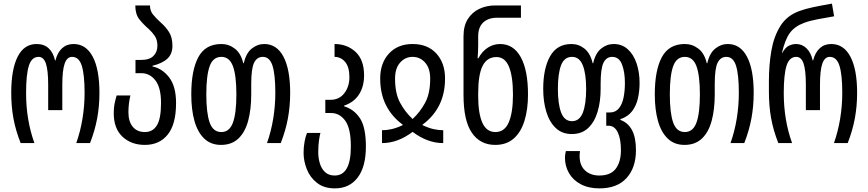

<svg xmlns="http://www.w3.org/2000/svg" viewBox="-20 -790 4794 1060"><path d="M94 0Q66 -71 54 -137.5Q42 -204 42 -277Q42 -407 77.5 -477Q113 -547 182 -547Q223 -547 248.5 -523.5Q274 -500 284 -456H286Q297 -500 322.5 -523.5Q348 -547 386 -547Q455 -547 492 -477Q529 -407 529 -277Q529 -204 516.5 -136.5Q504 -69 477 0H401Q424 -65 435.5 -135.5Q447 -206 447 -277Q447 -378 431.5 -427Q416 -476 378 -476Q350 -476 337 -439Q324 -402 324 -322V-182H246V-322Q246 -402 233.5 -439Q221 -476 193 -476Q155 -476 139.5 -427.5Q124 -379 124 -276Q124 -128 170 0Z M780 10Q705 10 656.5 -35Q608 -80 608 -165Q608 -194 612 -215Q616 -236 624 -263H700Q689 -218 689 -170Q689 -119 713 -90Q737 -61 780 -61Q824 -61 846.5 -98.5Q869 -136 869 -221Q869 -306 838 -346Q807 -386 760 -386H728V-459H757Q805 -459 827 -481Q849 -503 849 -537Q849 -570 834.5 -591.5Q820 -613 800 -631Q772 -655 749.5 -683Q727 -711 727 -760H808Q808 -730 825 -709.5Q842 -689 867 -666Q893 -644 912.5 -614Q932 -584 932 -537Q932 -492 904 -466Q876 -440 822 -427V-423Q876 -412 914 -362.5Q952 -313 952 -221Q952 -104 906 -47Q860 10 780 10Z M1200 10Q1144 10 1107.5 -25Q1071 -60 1053.5 -122.5Q1036 -185 1036 -269Q1036 -402 1075 -474.5Q1114 -547 1202 -547Q1243 -547 1276.5 -521.5Q1310 -496 1323 -441H1326Q1338 -496 1369.5 -521.5Q1401 -547 1439 -547Q1508 -547 1545 -477Q1582 -407 1582 -277Q1582 -204 1569.5 -136.5Q1557 -69 1530 0H1454Q1477 -65 1488.5 -135.5Q1500 -206 1500 -277Q1500 -378 1484.5 -427Q1469 -476 1431 -476Q1399 -476 1383 -444Q1367 -412 1367 -327V-269Q1367 -186 1350 -123Q1333 -60 1296 -25Q1259 10 1200 10ZM1202 -61Q1247 -61 1266 -113Q1285 -165 1285 -269Q1285 -373 1266 -424.5Q1247 -476 1202 -476Q1156 -476 1137.5 -424.5Q1119 -373 1119 -269Q1119 -166 1137.5 -113.5Q1156 -61 1202 -61Z M1829 250Q1769 250 1730.5 220Q1692 190 1674 144.5Q1656 99 1656 54Q1656 21 1661.5 -8Q1667 -37 1675 -56H1749Q1745 -43 1741 -14.5Q1737 14 1737 51Q1737 83 1746 112.5Q1755 142 1775 160.5Q1795 179 1828 179Q1917 179 1917 19Q1917 -81 1886 -123.5Q1855 -166 1808 -166H1776V-239H1805Q1853 -239 1881 -275.5Q1909 -312 1909 -364Q1909 -420 1885.5 -448Q1862 -476 1827 -476V-547Q1896 -547 1943 -503.5Q1990 -460 1990 -374Q1990 -312 1962 -268.5Q1934 -225 1880 -207V-203Q1934 -187 1967 -137.5Q2000 -88 2000 19Q2000 131 1954.5 190.5Q1909 250 1829 250Z M2089 0V-71Q2114 -71 2141.5 -77Q2169 -83 2203 -99V-102Q2143 -146 2111 -209.5Q2079 -273 2079 -357Q2079 -442 2127.5 -494.5Q2176 -547 2258 -547Q2341 -547 2389 -494.5Q2437 -442 2437 -357Q2437 -273 2405 -209.5Q2373 -146 2313 -102V-99Q2347 -83 2374.5 -77Q2402 -71 2427 -71V0Q2340 0 2258 -62Q2176 0 2089 0ZM2258 -133Q2299 -171 2327 -222.5Q2355 -274 2355 -356Q2355 -413 2327 -444.5Q2299 -476 2258 -476Q2217 -476 2189 -444.5Q2161 -413 2161 -356Q2161 -274 2189 -222.5Q2217 -171 2258 -133Z M2714 10Q2631 10 2585 -57Q2539 -124 2539 -266V-590Q2539 -647 2562.5 -684.5Q2586 -722 2626 -741Q2666 -760 2714 -760H2856V-692H2723Q2676 -692 2648 -666Q2620 -640 2620 -590V-542Q2620 -513 2617 -468H2621Q2641 -506 2672.5 -526.5Q2704 -547 2741 -547Q2815 -547 2855 -474.5Q2895 -402 2895 -268Q2895 -186 2875.5 -123Q2856 -60 2816 -25Q2776 10 2714 10ZM2715 -61Q2766 -61 2789 -115Q2812 -169 2812 -267Q2812 -368 2790 -421.5Q2768 -475 2721 -475Q2669 -475 2644.5 -426.5Q2620 -378 2620 -274V-259Q2620 -164 2643 -112.5Q2666 -61 2715 -61Z M3290 250Q3230 250 3187 227.5Q3144 205 3121.5 166Q3099 127 3099 80Q3099 71 3100.5 62Q3102 53 3104 44H3182Q3181 51 3180.5 58Q3180 65 3180 72Q3180 123 3210 151Q3240 179 3289 179Q3351 179 3379.5 141.5Q3408 104 3408 39Q3408 -23 3390.5 -59.5Q3373 -96 3339 -96H3327V-169H3346Q3378 -169 3396.5 -191.5Q3415 -214 3422.5 -251Q3430 -288 3430 -332Q3430 -392 3414 -434Q3398 -476 3360 -476Q3328 -476 3312 -444Q3296 -412 3296 -327V-299Q3296 -229 3279 -172.5Q3262 -116 3227 -83Q3192 -50 3136 -50Q3084 -50 3049 -82.5Q3014 -115 2996.5 -171.5Q2979 -228 2979 -299Q2979 -412 3017 -479.5Q3055 -547 3135 -547Q3175 -547 3207 -521.5Q3239 -496 3252 -441H3255Q3267 -496 3298.5 -521.5Q3330 -547 3368 -547Q3414 -547 3446 -518Q3478 -489 3494.5 -440Q3511 -391 3511 -332Q3511 -288 3502 -247.5Q3493 -207 3470 -176.5Q3447 -146 3405 -132V-128Q3447 -113 3469 -72Q3491 -31 3491 39Q3491 136 3439 193Q3387 250 3290 250ZM3138 -121Q3179 -121 3197.5 -167.5Q3216 -214 3216 -299Q3216 -383 3197.5 -429.5Q3179 -476 3138 -476Q3095 -476 3077.5 -429.5Q3060 -383 3060 -299Q3060 -216 3078 -168.5Q3096 -121 3138 -121Z M3759 10Q3703 10 3666.5 -25Q3630 -60 3612.5 -122.5Q3595 -185 3595 -269Q3595 -402 3634 -474.5Q3673 -547 3761 -547Q3802 -547 3835.5 -521.5Q3869 -496 3882 -441H3885Q3897 -496 3928.5 -521.5Q3960 -547 3998 -547Q4067 -547 4104 -477Q4141 -407 4141 -277Q4141 -204 4128.5 -136.5Q4116 -69 4089 0H4013Q4036 -65 4047.5 -135.5Q4059 -206 4059 -277Q4059 -378 4043.5 -427Q4028 -476 3990 -476Q3958 -476 3942 -444Q3926 -412 3926 -327V-269Q3926 -186 3909 -123Q3892 -60 3855 -25Q3818 10 3759 10ZM3761 -61Q3806 -61 3825 -113Q3844 -165 3844 -269Q3844 -373 3825 -424.5Q3806 -476 3761 -476Q3715 -476 3696.5 -424.5Q3678 -373 3678 -269Q3678 -166 3696.5 -113.5Q3715 -61 3761 -61Z M4277 0Q4249 -71 4237 -138.5Q4225 -206 4225 -285V-342Q4225 -431 4238.5 -509.5Q4252 -588 4288 -646Q4324 -704 4393 -729Q4425 -741 4470 -750.5Q4515 -760 4573 -770L4585 -700Q4537 -692 4493 -683.5Q4449 -675 4420 -664Q4368 -645 4341 -608.5Q4314 -572 4297 -498H4299Q4316 -529 4336 -538Q4356 -547 4375 -547Q4408 -547 4432.5 -523.5Q4457 -500 4467 -456H4469Q4480 -500 4505.5 -523.5Q4531 -547 4569 -547Q4638 -547 4675 -477Q4712 -407 4712 -277Q4712 -204 4699.5 -136.5Q4687 -69 4660 0H4584Q4607 -65 4618.5 -135.5Q4630 -206 4630 -277Q4630 -378 4614.5 -427Q4599 -476 4561 -476Q4533 -476 4520 -439Q4507 -402 4507 -322V-182H4429V-322Q4429 -402 4416.5 -439Q4404 -476 4376 -476Q4338 -476 4322.5 -427.5Q4307 -379 4307 -276Q4307 -128 4353 0Z"/></svg>

Font: Noto Sans Georgian ExtraCondensed
Style: Regular
Weight: 400
Width: 2
Designer: Monotype Design Team, Akaki Razmadze
Foundry: Google LLC
Version: Version 2.005; ttfautohint (v1.8.4.7-5d5b)